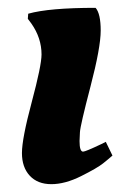

<svg xmlns="http://www.w3.org/2000/svg" viewBox="-20 -458 313 490"><path d="M183 -98Q183 -71 192 -71Q198 -71 238 -90L250 -96L267 -61Q258 -53 243 -41Q228 -29 187 -8.5Q146 12 111 12Q76 12 56 -9.5Q36 -31 36 -67.5Q36 -104 61 -197.5Q86 -291 86 -319Q86 -361 60 -398L51 -410L52 -423Q105 -438 224 -438Q237 -423 237 -380Q237 -337 211 -237.5Q185 -138 184 -120.5Q183 -103 183 -98Z"/></svg>

Font: Oleo Script Swash Caps
Style: Regular
Weight: 400
Designer: Soytutype
Foundry: Soytutype
Version: Version 1.002